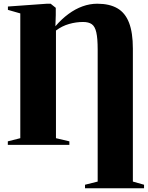

<svg xmlns="http://www.w3.org/2000/svg" viewBox="-20 -778 794 1031"><path d="M436.5 233V214L504.5 197V-512Q504.5 -572 497.2 -604Q490 -636 473 -648Q456 -660 426 -660Q388.5 -660 350.8 -649.2Q313 -638.5 280.5 -614V-36L352.5 -19V0H22V-19L89 -36V-706L22.5 -725V-743L232 -758H252L279.5 -736V-697L277.5 -637Q311 -676 347.8 -703Q384.5 -730 423.5 -744Q462.5 -758 502.5 -758Q568 -758 610.2 -733.5Q652.5 -709 673 -655.8Q693.5 -602.5 693.5 -517V197L753.5 214V233Z"/></svg>

Font: Merriweather 144pt Black
Style: Regular
Weight: 900
Version: Version 2.100